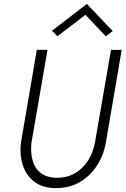

<svg xmlns="http://www.w3.org/2000/svg" viewBox="-20 -956 645 986"><path d="M169 -700 88 -226Q80 -163 96.5 -109.5Q113 -56 156 -23Q199 10 268 10Q338 10 391.5 -22Q445 -54 479 -107.5Q513 -161 524 -226L605 -700H550L468 -226Q459 -175 433.5 -133.5Q408 -92 367 -67.5Q326 -43 272 -43Q218 -44 187.5 -69Q157 -94 146.5 -135.5Q136 -177 142 -226L224 -700ZM419 -880 523 -770 559 -796 426 -936 247 -798 275 -770Z"/></svg>

Font: Jost* 300 Light Italic
Style: Italic
Weight: 300
Italic angle: -10°
Version: Version 3.200; ttfautohint (v0.97) -l 8 -r 50 -G 200 -x 14 -